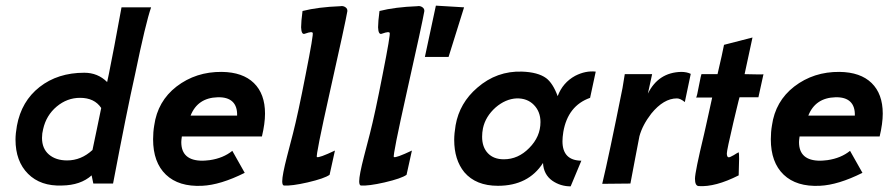

<svg xmlns="http://www.w3.org/2000/svg" viewBox="-20 -651 3166 681"><path d="M411 -625H516Q497 -571 459 -387Q430 -258 381 0H311L305 -29Q266 6 200 7Q124 10 79.5 -34.5Q35 -79 35 -156Q35 -177 40 -205Q56 -292 120.5 -342.5Q185 -393 279 -393Q327 -393 360 -360L366 -388Q382 -466 411 -625ZM339 -268Q315 -304 264 -304Q218 -304 181 -273Q144 -242 133 -193Q129 -178 129 -162Q129 -124 153.5 -103Q178 -82 218 -82Q268 -82 308 -119Q312 -139 323 -190.5Q334 -242 339 -268Z M909 -167H625Q623 -153 623 -147Q623 -81 698 -81Q706 -81 724 -83Q772 -90 804 -116L848 -38Q762 5 697 8Q614 12 568.5 -31.5Q523 -75 523 -157Q523 -183 527 -206Q539 -292 606 -344Q675 -397 767 -396Q841 -395 880.5 -356.5Q920 -318 920 -248Q920 -213 909 -167ZM656 -241H821Q822 -274 804.5 -290.5Q787 -307 752 -306Q681 -304 656 -241Z M1212 -611Q1205 -570 1150 -325Q1099 -97 1104 -94Q1111 -90 1168 -117L1149 -31Q1131 -18 1071 -4Q1014 9 987 7Q981 6 981 -8Q981 -30 998 -96L1019 -177Q1037 -247 1064 -386Q1093 -532 1089 -535Q1087 -537 1083 -537Q1077 -537 1060 -531Q1049 -528 1048 -554Q1048 -574 1053 -612Q1108 -626 1187 -629Q1197 -631 1205 -625.5Q1213 -620 1212 -611Z M1485 -611Q1478 -570 1423 -325Q1372 -97 1377 -94Q1384 -90 1441 -117L1422 -31Q1404 -18 1344 -4Q1287 9 1260 7Q1254 6 1254 -8Q1254 -30 1271 -96L1292 -177Q1310 -247 1337 -386Q1366 -532 1362 -535Q1360 -537 1356 -537Q1350 -537 1333 -531Q1322 -528 1321 -554Q1321 -574 1326 -612Q1381 -626 1460 -629Q1470 -631 1478 -625.5Q1486 -620 1485 -611Z M1526 -631 1626 -625 1571 -449H1487Z M2093 -397 2073 -304Q1994 -276 1978 -183Q1975 -164 1975 -150Q1975 -82 2042 -81L2004 10Q1968 10 1939 -10Q1908 -32 1906 -73Q1854 8 1746 8Q1668 8 1627 -40Q1591 -84 1591 -155Q1591 -177 1596 -207Q1610 -286 1673 -340Q1742 -400 1832 -397Q1888 -395 1917 -374Q1941 -356 1958 -310Q1976 -358 2020 -382Q2057 -401 2093 -397ZM1897 -218Q1897 -255 1873.5 -279Q1850 -303 1812 -302Q1773 -300 1738 -270Q1702 -238 1693 -196Q1690 -181 1690 -166Q1690 -129 1710.5 -107.5Q1731 -86 1767 -86Q1818 -86 1857 -126Q1897 -166 1897 -218Z M2430 -389 2409 -289Q2393 -302 2381 -302Q2334 -302 2290 -248Q2259 -208 2248 -168Q2244 -147 2233 -90Q2222 -33 2216 0L2116 1Q2140 -99 2188 -339Q2188 -342 2196 -388H2293L2278 -319Q2315 -394 2396 -396Q2416 -396 2430 -389Z M2688 -388 2670 -306H2603Q2602 -303 2599.5 -293Q2597 -283 2591.5 -260Q2586 -237 2581 -216Q2558 -118 2558 -107Q2558 -93 2565 -93Q2569 -93 2583 -101Q2592 -107 2600 -111Q2603 -105 2600 -29Q2517 13 2458 9Q2445 8 2445 -17Q2445 -41 2477 -174Q2479 -183 2483 -200.5Q2487 -218 2493.5 -248Q2500 -278 2506 -305H2449Q2452 -308 2459 -347Q2467 -388 2468 -388H2525Q2543 -465 2548 -492L2649 -518L2621 -388Q2690 -386 2688 -388Z M3100 -167H2816Q2814 -153 2814 -147Q2814 -81 2889 -81Q2897 -81 2915 -83Q2963 -90 2995 -116L3039 -38Q2953 5 2888 8Q2805 12 2759.5 -31.5Q2714 -75 2714 -157Q2714 -183 2718 -206Q2730 -292 2797 -344Q2866 -397 2958 -396Q3032 -395 3071.5 -356.5Q3111 -318 3111 -248Q3111 -213 3100 -167ZM2847 -241H3012Q3013 -274 2995.5 -290.5Q2978 -307 2943 -306Q2872 -304 2847 -241Z"/></svg>

Font: GFS Neohellenic Rg
Style: Bold Italic
Weight: 700
Italic angle: -12°
Designer: Designed by Takis Katsoulidis and George D. Matthiopoulos.
Foundry: Designed by Takis Katsoulidis and George D. Matthiopoulos.
Version: Version 1.0